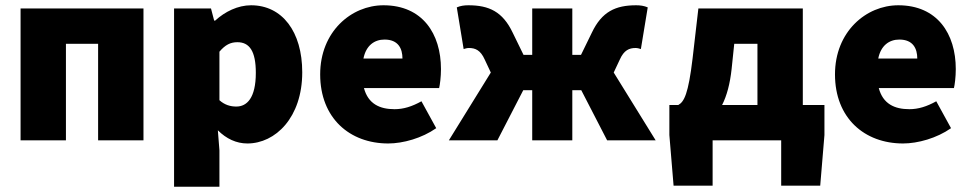

<svg xmlns="http://www.w3.org/2000/svg" viewBox="-20 -532 3680 728"><path d="M58 0H230V-366H352V0H524V-500H58Z M640 176H812V38L806 -38C838 -6 876 12 918 12C1024 12 1126 -86 1126 -258C1126 -412 1050 -512 932 -512C882 -512 833 -488 796 -454H792L780 -500H640ZM876 -128C854 -128 832 -134 812 -152V-336C834 -362 854 -372 880 -372C926 -372 950 -338 950 -256C950 -160 916 -128 876 -128Z M1452 12C1508 12 1580 -8 1634 -46L1578 -148C1542 -128 1510 -118 1476 -118C1420 -118 1376 -138 1360 -198H1645C1648 -210 1652 -240 1652 -270C1652 -404 1582 -512 1434 -512C1312 -512 1194 -412 1194 -250C1194 -84 1306 12 1452 12ZM1358 -310C1368 -360 1400 -382 1438 -382C1490 -382 1506 -348 1506 -310Z M1682 0H1866L1964 -190H1998V0H2150V-190H2184L2282 0H2466L2307 -257L2330 -306C2346 -342 2366 -350 2390 -350C2397 -350 2404 -348 2410 -346L2436 -504C2422 -510 2408 -512 2392 -512C2314 -512 2262 -488 2224 -408L2183 -324H2150V-500H1998V-324H1965L1924 -408C1886 -488 1834 -512 1756 -512C1740 -512 1726 -510 1712 -504L1738 -346C1744 -348 1751 -350 1758 -350C1782 -350 1802 -342 1818 -306L1841 -257Z M2682 0H2942V172H3090L3106 -20V-134H3024V-500H2628L2606 -310C2590 -176 2574 -146 2552 -134H2518V-20L2534 172H2682ZM2754 -270 2764 -366H2852V-134H2718C2736 -169 2748 -215 2754 -270Z M3404 12C3460 12 3532 -8 3586 -46L3530 -148C3494 -128 3462 -118 3428 -118C3372 -118 3328 -138 3312 -198H3597C3600 -210 3604 -240 3604 -270C3604 -404 3534 -512 3386 -512C3264 -512 3146 -412 3146 -250C3146 -84 3258 12 3404 12ZM3310 -310C3320 -360 3352 -382 3390 -382C3442 -382 3458 -348 3458 -310Z"/></svg>

Font: Giro Sans Black
Style: Regular
Weight: 900
Designer: Paul D. Hunt
Foundry: Adobe Systems Incorporated
Version: Version 1.000;PS 1.0;hotconv 1.0.88;makeotf.lib2.5.647800